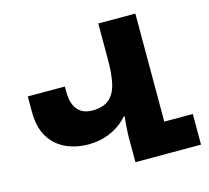

<svg xmlns="http://www.w3.org/2000/svg" viewBox="-103 -836 1043 956"><g transform="rotate(-15 418.5 -357.5)"><path d="M672 0H481V-131Q481 -139 482 -157.5Q483 -176 484.5 -197Q486 -218 489 -234H481V-715H672ZM542 -574V-399Q542 -345 522.5 -298.5Q503 -252 467.5 -218Q432 -184 384 -165Q336 -146 279 -146Q216 -146 163.5 -170Q111 -194 79.5 -244.5Q48 -295 48 -376V-455H239V-425Q239 -386 251 -359Q263 -332 285.5 -318Q308 -304 341 -304Q398 -304 428.5 -330.5Q459 -357 470 -406.5Q481 -456 481 -523V-574ZM641 -158H819V0H641Z"/></g></svg>

Font: Noto Sans Armenian Black
Style: Regular
Weight: 900
Version: Version 2.007